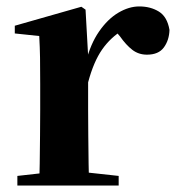

<svg xmlns="http://www.w3.org/2000/svg" viewBox="-20 -577 550 597"><path d="M34 0V-30L141 -42H239L349 -30V0ZM102 0Q103 -26 103.5 -68Q104 -110 104.5 -156Q105 -202 105 -236V-316Q105 -366 104.5 -397.5Q104 -429 102 -465L26 -473V-497L233 -556L246 -547L254 -404V-403V-236Q254 -202 254.5 -156Q255 -110 255.5 -68Q256 -26 257 0ZM254 -321 218 -383H247Q261 -440 288 -479Q315 -518 348 -537.5Q381 -557 413 -557Q448 -557 474 -541Q500 -525 507 -484Q506 -452 489.5 -429.5Q473 -407 437 -407Q411 -407 391.5 -422Q372 -437 353 -464L330 -491L364 -485Q324 -461 297.5 -423Q271 -385 254 -321Z"/></svg>

Font: Noto Serif TC ExtraLight ExtraBold
Style: Regular
Weight: 800
Version: Version 2.002-H1;hotconv 1.1.0;makeotfexe 2.6.0